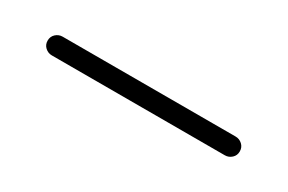

<svg xmlns="http://www.w3.org/2000/svg" viewBox="-3 -63 507 338"><g transform="rotate(30 250.0 106.0)"><path d="M74.2 125Q66.4 125 60.5 119.6Q54.7 114.3 54.7 106Q54.7 97.7 60.5 92.3Q66.4 86.9 74.2 86.9H425.8Q433.6 86.9 439.5 92.3Q445.3 97.7 445.3 106Q445.3 114.3 439.5 119.6Q433.6 125 425.8 125Z"/></g></svg>

Font: Rounded-X Mgen+ 2m light
Style: Regular
Weight: 200
Designer: [Source Han Sans]
Ryoko NISHIZUKA  (kana & ideographs); Paul D. Hunt (Latin, Greek & Cyrillic); Wenlong ZHANG  (bopomofo
Version: Version 1.059.20150602